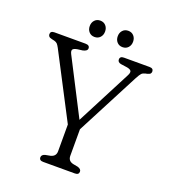

<svg xmlns="http://www.w3.org/2000/svg" viewBox="-151 -960 949 1070"><g transform="rotate(20 323.0 -424.5)"><path d="M440.5 -19Q440.5 0 417 0H229Q205.5 0 205.5 -19Q205.5 -34.5 226.5 -40.5L255.5 -46Q287 -53.5 287 -84V-243L88 -625.5Q80 -640.5 73.8 -646.8Q67.5 -653 56.5 -656L41 -659.5Q27 -662.5 22.5 -668.2Q18 -674 18 -681Q18 -700 41.5 -700H224.5Q250.5 -700 250.5 -681Q250.5 -664.5 223.5 -659L192.5 -655Q171.5 -651 166.8 -642.8Q162 -634.5 170.5 -617.5L339 -289.5L507.5 -615Q517 -633 513 -642Q509 -651 488.5 -655L450 -660.5Q430 -664.5 430 -681Q430 -700 454 -700H605Q628.5 -700 628.5 -681Q628.5 -674 624.5 -668.8Q620.5 -663.5 605.5 -659.5L597.5 -658Q582 -654.5 574.5 -647Q567 -639.5 553 -613L359.5 -241V-84Q359.5 -53 390.5 -46L419.5 -40.5Q440.5 -34 440.5 -19ZM259.5 -752Q239 -752 226.5 -765.8Q214 -779.5 214 -800.5Q214 -821.5 226.5 -835.2Q239 -849 259.5 -849Q280 -849 292.5 -835.2Q305 -821.5 305 -800.5Q305 -779.5 292.5 -765.8Q280 -752 259.5 -752ZM425.5 -752Q405 -752 392.5 -765.8Q380 -779.5 380 -800.5Q380 -821.5 392.5 -835.2Q405 -849 425.5 -849Q446 -849 458.5 -835.2Q471 -821.5 471 -800.5Q471 -779.5 458.5 -765.8Q446 -752 425.5 -752Z"/></g></svg>

Font: Fraunces 72pt S100 Light
Style: Regular
Weight: 300
Version: Version 1.000; ttfautohint (v1.8.3)